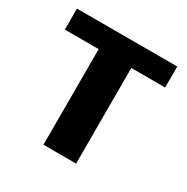

<svg xmlns="http://www.w3.org/2000/svg" viewBox="-122 -606 694 713"><g transform="rotate(30 225.0 -250.0)"><path d="M155 0V-410H10V-500H440V-410H295V0Z"/></g></svg>

Font: Scada
Style: Bold
Weight: 700
Designer: Jovanny Lemonad
Foundry: Jovanny Lemonad
Version: Version 4.100;PS 004.100;hotconv 1.0.88;makeotf.lib2.5.64775